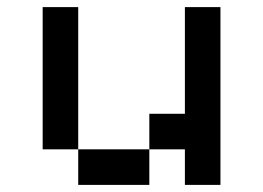

<svg xmlns="http://www.w3.org/2000/svg" viewBox="-20 -520 740 540"><path d="M100 -100H200V-500H100ZM200 0H400V-100H200ZM400 -100H500V0H600V-500H500V-200H400Z"/></svg>

Font: FT88
Style: Regular
Weight: 400
Designer: Ange Degheest & Mandy Elbé
Foundry: Velvetyne Type Foundry
Version: Version 1.000;FEAKit 1.0